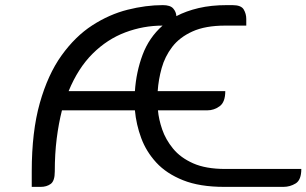

<svg xmlns="http://www.w3.org/2000/svg" viewBox="-20 -730 1197 750"><path d="M104 0V-60Q104 -216 135.5 -327.5Q167 -439 220.5 -513.5Q274 -588 340.5 -631Q407 -674 478.5 -692Q550 -710 616 -710Q645 -710 656.5 -697Q668 -684 669 -667Q707 -687 756 -698.5Q805 -710 866 -710H888Q922 -710 932 -693Q942 -676 942 -656V-630H860Q782 -630 731.5 -607Q681 -584 652.5 -546.5Q624 -509 611.5 -464Q599 -419 596 -374H860Q860 -331 838 -315Q816 -299 790 -299H597Q600 -264 613.5 -224.5Q627 -185 656 -149.5Q685 -114 734.5 -92Q784 -70 860 -70H1157Q1157 -27 1135 -13.5Q1113 0 1087 0H856Q760 0 695 -26Q630 -52 590.5 -95Q551 -138 531.5 -191Q512 -244 507 -299H222Q209 -248 201.5 -188.5Q194 -129 194 -60Q194 -23 178 -11.5Q162 0 139 0ZM507 -374Q512 -449 537 -516Q562 -583 615 -630Q540 -630 469.5 -603.5Q399 -577 342 -520.5Q285 -464 248 -374Z"/></svg>

Font: Warnes
Style: Regular
Weight: 400
Designer: Eduardo Rodriguez Tunni
Foundry: Eduardo Rodriguez Tunni
Version: Version 1.002; ttfautohint (v1.8.4.7-5d5b);gftools[0.9.23]